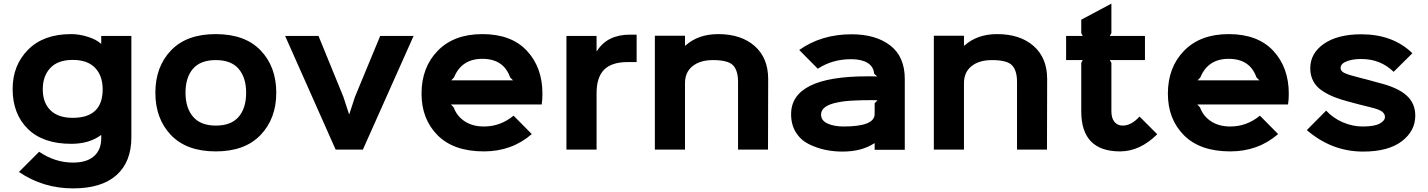

<svg xmlns="http://www.w3.org/2000/svg" viewBox="-20 -829 7913 1064"><path d="M549 -334Q549 -409 507 -453Q465 -497 383 -497Q301 -497 259 -452.5Q217 -408 217 -334Q217 -260 259.5 -218Q302 -176 383 -176Q549 -176 549 -334ZM541 -630H708V-68Q708 68 625.5 141.5Q543 215 385 215Q219 215 85 124L197 12Q285 72 385 72Q461 72 501 36.5Q541 1 541 -62V-80H539Q474 -32 375 -32Q218 -32 134 -115Q50 -198 50 -336Q50 -467 135.5 -553.5Q221 -640 374 -640Q420 -640 467 -625Q514 -610 539 -587H541Z M1344 -315Q1344 -399 1302.5 -447.5Q1261 -496 1176 -496Q1091 -496 1049.5 -448Q1008 -400 1008 -315Q1008 -231 1050 -182Q1092 -133 1176 -133Q1261 -133 1302.5 -181.5Q1344 -230 1344 -315ZM1511 -315Q1511 -172 1424 -81Q1337 10 1176 10Q1014 10 927.5 -80.5Q841 -171 841 -315Q841 -459 927.5 -549.5Q1014 -640 1175 -640Q1338 -640 1424.5 -549.5Q1511 -459 1511 -315Z M2087 -630H2272L1991 0H1840L1560 -630H1745L1883 -292L1914 -197H1916L1947 -292Z M2481 -384H2823L2807 -400Q2771 -503 2653 -503Q2538 -503 2496 -400ZM2986 -310Q2986 -277 2982 -250H2479L2494 -234Q2512 -185 2555.5 -156.5Q2599 -128 2662 -128Q2753 -128 2826 -188L2927 -86Q2816 10 2662 10Q2494 10 2405 -79.5Q2316 -169 2316 -310Q2316 -456 2406 -548Q2496 -640 2653 -640Q2814 -640 2900 -547.5Q2986 -455 2986 -310Z M3508 -637V-485H3458Q3370 -485 3328 -443Q3286 -401 3286 -312V0H3119V-630H3286V-546H3288Q3345 -637 3471 -637Z M4237 -391 4236 0H4070V-375Q4070 -438 4042.5 -467Q4015 -496 3931 -496Q3860 -496 3818 -462.5Q3776 -429 3776 -368V0H3609V-631H3776V-576H3778Q3849 -640 3960 -640Q4087 -640 4162 -574Q4237 -508 4237 -391Z M4827 -257 4843 -273Q4837 -274 4805 -274Q4752 -274 4718 -272Q4660 -270 4619 -261Q4530 -243 4530 -194Q4530 -161 4566 -144.5Q4602 -128 4655 -128Q4827 -128 4827 -197ZM4994 -391V1H4827V-35H4825Q4755 11 4649 11Q4598 11 4551.5 1Q4505 -9 4461 -31Q4417 -53 4390.5 -95.5Q4364 -138 4364 -196Q4364 -406 4785 -406Q4835 -406 4841 -405L4824 -421Q4821 -460 4787.5 -480.5Q4754 -501 4697 -501Q4592 -501 4512 -448L4409 -552Q4532 -639 4699 -639Q4833 -639 4913.5 -577Q4994 -515 4994 -391Z M5783 -391 5782 0H5616V-375Q5616 -438 5588.5 -467Q5561 -496 5477 -496Q5406 -496 5364 -462.5Q5322 -429 5322 -368V0H5155V-631H5322V-576H5324Q5395 -640 5506 -640Q5633 -640 5708 -574Q5783 -508 5783 -391Z M6295 -183 6393 -85Q6297 10 6187 10Q5972 10 5972 -212V-481L5980 -496H5888V-630H5980L5972 -645V-720L6139 -809V-645L6130 -630H6325V-496H6130L6139 -481V-212Q6139 -174 6156 -153.5Q6173 -133 6202 -133Q6249 -133 6295 -183Z M6617 -384H6959L6943 -400Q6907 -503 6789 -503Q6674 -503 6632 -400ZM7122 -310Q7122 -277 7118 -250H6615L6630 -234Q6648 -185 6691.5 -156.5Q6735 -128 6798 -128Q6889 -128 6962 -188L7063 -86Q6952 10 6798 10Q6630 10 6541 -79.5Q6452 -169 6452 -310Q6452 -456 6542 -548Q6632 -640 6789 -640Q6950 -640 7036 -547.5Q7122 -455 7122 -310Z M7823 -188Q7823 -103 7748 -46Q7673 11 7534 11Q7360 11 7222 -108L7329 -216Q7368 -174 7422 -151Q7476 -128 7531 -128Q7596 -128 7625.5 -144Q7655 -160 7655 -181Q7655 -198 7639 -210.5Q7623 -223 7573 -235Q7566 -236 7516.5 -249Q7467 -262 7460 -264Q7414 -276 7379.5 -289Q7345 -302 7311 -323.5Q7277 -345 7259 -377Q7241 -409 7241 -450Q7241 -534 7317 -586.5Q7393 -639 7524 -639Q7699 -639 7807 -534L7703 -431Q7630 -502 7525 -502Q7482 -502 7454 -493Q7426 -484 7417.5 -473.5Q7409 -463 7409 -452Q7409 -434 7432.5 -423.5Q7456 -413 7520 -397Q7554 -389 7621 -370Q7723 -345 7773 -301.5Q7823 -258 7823 -188Z"/></svg>

Font: Sinkin Sans 700 Bold
Style: Bold
Weight: 700
Designer: Keith Bates
Foundry: K-Type
Version: Sinkin Sans (version 1.0)  by Keith Bates   •   © 2014   www